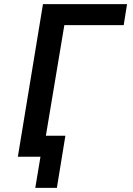

<svg xmlns="http://www.w3.org/2000/svg" viewBox="-20 -755 640 925"><path d="M150 150 175 0H66L187 -735H592L576 -634H290L201 -101H295L254 150Z"/></svg>

Font: Iosevka Extended Oblique
Style: Bold
Weight: 700
Width: 7
Italic angle: -9°
Monospace: yes
Designer: Belleve Invis
Foundry: Belleve Invis
Version: Version 32.5.0; ttfautohint (v1.8.4)